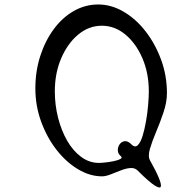

<svg xmlns="http://www.w3.org/2000/svg" viewBox="-20 -762 840 858"><path d="M726 -346Q726 -306 711 -261Q696 -216 678 -173.5Q660 -131 650 -97Q640 -63 651 -44Q676 0 689 31Q702 62 698.5 72Q695 82 670 66Q645 50 594 -1Q581 -13 561 -11Q541 -9 518.5 0Q496 9 474 17.5Q452 26 436 26Q382 26 329 -5.5Q276 -37 233 -92Q190 -147 164 -218Q138 -289 138 -367Q138 -444 160 -512Q182 -580 220.5 -632Q259 -684 310 -713Q361 -742 419 -742Q477 -742 532 -710Q587 -678 630.5 -622Q674 -566 700 -495Q726 -424 726 -346ZM645 -354Q645 -435 616.5 -501.5Q588 -568 540.5 -607.5Q493 -647 435 -647Q377 -647 329.5 -607.5Q282 -568 253.5 -501.5Q225 -435 225 -354Q225 -293 239.5 -236Q254 -179 280 -133.5Q306 -88 342.5 -61Q379 -34 422 -34Q432 -34 451 -36Q470 -38 489 -42Q508 -46 518 -51.5Q528 -57 520 -64Q507 -75 506.5 -90Q506 -105 514.5 -117Q523 -129 537 -131Q551 -133 567 -117Q583 -101 595.5 -113Q608 -125 617 -154Q626 -183 632.5 -220Q639 -257 642 -293Q645 -329 645 -354Z"/></svg>

Font: VLove default
Style: Regular
Weight: 400
Designer: Dr Anirban Mitra
Foundry: Dr Anirban Mitra
Version: Version 1.000